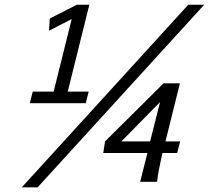

<svg xmlns="http://www.w3.org/2000/svg" viewBox="-20 -786 903 830"><path d="M211.9 -390.1 290 -703.6 191.9 -653.3 195.3 -706.1 312.5 -765.6H366.2L272.9 -390.1H363.3L350.6 -339.8H108.9L121.6 -390.1ZM793.9 -765.6H862.8L142.6 23.9H74.2ZM746.1 -124.5H682.1Q675.3 -93.3 668.2 -58.6Q661.1 -23.9 659.2 0H585.9L617.2 -124.5H426.3L434.1 -174.8L687 -425.8H757.8L695.3 -174.8H758.8ZM628.9 -174.8 671.9 -344.7 504.9 -174.8Z"/></svg>

Font: Andika
Style: Italic
Weight: 400
Italic angle: -14°
Designer: Victor Gaultney, Annie Olsen, Julie Remington, Don Collingsworth, Eric Hays, Becca Hirsbrunner
Foundry: SIL International
Version: Version 6.101